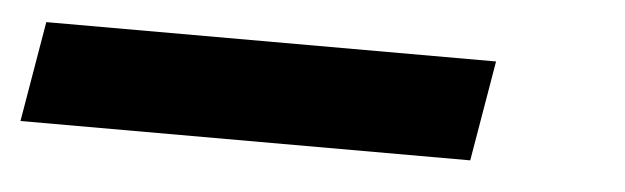

<svg xmlns="http://www.w3.org/2000/svg" viewBox="-33 31 658 202"><g transform="rotate(5 296.0 132.0)"><path d="M-8 185 10 79H485L467 185Z"/></g></svg>

Font: IBM Plex Mono SemiBold
Style: Italic
Weight: 600
Italic angle: -9°
Monospace: yes
Designer: Mike Abbink, Paul van der Laan, Pieter van Rosmalen
Foundry: Bold Monday
Version: Version 2.3